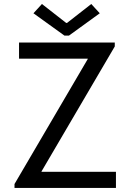

<svg xmlns="http://www.w3.org/2000/svg" viewBox="-20 -930 646 950"><path d="M51.8 -19.5 414.1 -637.7V-639.6H74.2V-719.7H547.9V-700.2L185.5 -82V-80.1H553.7V0H51.8ZM307.6 -816.4H311.5L431.6 -910.2L473.6 -864.3L321.3 -753.9H298.8L145.5 -864.3L187.5 -910.2Z"/></svg>

Font: Reddit Sans Chocolate
Style: Regular
Weight: 400
Designer: Stephen Hutchings
Foundry: Reddit
Version: Version 1.013